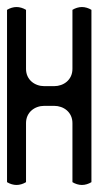

<svg xmlns="http://www.w3.org/2000/svg" viewBox="-20 -273 280 546"><path d="M54 245V77C54 46 79 28 106 28H134C161 28 186 46 186 77V245C194 250 204 253 213 253C222 253 232 250 240 245V-245C232 -250 222 -253 213 -253C204 -253 194 -250 186 -245V-77C186 -46 161 -28 134 -28H106C79 -28 54 -46 54 -77V-245C46 -250 36 -253 27 -253C18 -253 8 -250 0 -245V245C8 250 18 253 27 253C36 253 46 250 54 245Z"/></svg>

Font: Ekmelos
Style: Regular
Weight: 500
Designer: Thomas Richter (thomas-richter@aon.at)
Version: Version 2.58